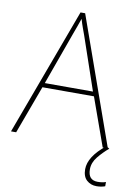

<svg xmlns="http://www.w3.org/2000/svg" viewBox="-100 -781 767 1064"><g transform="rotate(10 283.5 -249.5)"><path d="M409 -296H138L245 -593Q252 -613 261 -636.5Q270 -660 277 -682Q285 -654 293 -632.5Q301 -611 307 -594ZM516 0H545L291 -716H265L0 0H29L129 -271H419ZM467 131Q467 93 494 60Q521 27 553 0L535 -11Q441 64 441 135Q441 176 463.5 196.5Q486 217 519 217Q545 217 567 209V185Q548 192 521 192Q467 192 467 131Z"/></g></svg>

Font: Noto Sans Display Thin
Style: Regular
Weight: 250
Designer: Monotype Design Team
Foundry: Monotype Imaging Inc.
Version: Version 1.900